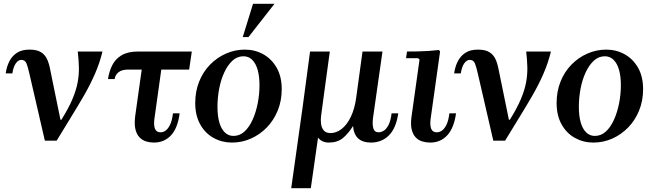

<svg xmlns="http://www.w3.org/2000/svg" viewBox="-20 -740 3442 1010"><path d="M519 -469Q505 -410 479.5 -351.5Q454 -293 420 -234.5Q386 -176 349.5 -117Q313 -58 278 0H216L298 -110H303Q341 -171 361 -218.5Q381 -266 388.5 -307Q396 -348 395 -387Q394 -426 389 -469ZM135 -479Q174 -479 195.5 -465.5Q217 -452 227.5 -429Q238 -406 243 -379L298 -110L216 0L135 -351Q127 -387 119.5 -406Q112 -425 92 -425Q76 -425 63 -406.5Q50 -388 45 -354H10Q15 -390 29.5 -418Q44 -446 69.5 -462.5Q95 -479 135 -479Z M975 -374H654Q621 -374 603.5 -360Q586 -346 583 -324H548Q554 -364 570.5 -397Q587 -430 620 -449.5Q653 -469 707 -469H989ZM831 -392 792 -113Q788 -80 795.5 -62Q803 -44 825 -44Q838 -44 850.5 -52.5Q863 -61 874 -82.5Q885 -104 890 -144H925Q915 -66 879.5 -28Q844 10 789 10Q768 10 748.5 4Q729 -2 714 -17.5Q699 -33 692.5 -59.5Q686 -86 691 -128L728 -392Z M1268 -479Q1321 -479 1365 -454.5Q1409 -430 1435.5 -383.5Q1462 -337 1462 -271Q1462 -210 1441 -158.5Q1420 -107 1383.5 -69.5Q1347 -32 1300 -11Q1253 10 1200 10Q1148 10 1103.5 -14.5Q1059 -39 1033 -86Q1007 -133 1007 -198Q1007 -259 1027.5 -310.5Q1048 -362 1084.5 -399.5Q1121 -437 1168.5 -458Q1216 -479 1268 -479ZM1208 -25Q1241 -25 1266 -48Q1291 -71 1308.5 -109.5Q1326 -148 1335.5 -195.5Q1345 -243 1345 -292Q1345 -338 1335.5 -372Q1326 -406 1307 -425Q1288 -444 1261 -444Q1228 -444 1203 -421Q1178 -398 1160 -359.5Q1142 -321 1133 -273.5Q1124 -226 1124 -178Q1124 -131 1133.5 -97Q1143 -63 1162 -44Q1181 -25 1208 -25ZM1424 -720 1287 -545H1257L1311 -720Z M2040 -144H2075Q2064 -66 2026 -28Q1988 10 1931 10Q1889 10 1865 -11Q1841 -32 1837 -77Q1812 -37 1783.5 -13.5Q1755 10 1709 10Q1692 10 1677.5 3.5Q1663 -3 1653 -16L1615 250H1512L1572 -177L1611 -469H1715L1684 -242L1669 -130Q1666 -108 1669 -87.5Q1672 -67 1683.5 -53.5Q1695 -40 1719 -40Q1749 -40 1777 -61.5Q1805 -83 1825.5 -125.5Q1846 -168 1854 -228L1887 -469H1992L1942 -118Q1938 -85 1944 -64.5Q1950 -44 1972 -44Q1984 -44 1998 -52Q2012 -60 2023.5 -82Q2035 -104 2040 -144Z M2344 -144H2379Q2368 -66 2332.5 -28Q2297 10 2243 10Q2222 10 2201.5 4Q2181 -2 2166.5 -17.5Q2152 -33 2145.5 -59.5Q2139 -86 2145 -128L2187 -427L2179 -434H2116L2121 -469Q2147 -469 2176.5 -469.5Q2206 -470 2235 -472Q2264 -474 2289 -477L2295 -469L2245 -113Q2241 -80 2248.5 -62Q2256 -44 2278 -44Q2291 -44 2304 -52.5Q2317 -61 2328 -82.5Q2339 -104 2344 -144Z M2878 -469Q2864 -410 2838.5 -351.5Q2813 -293 2779 -234.5Q2745 -176 2708.5 -117Q2672 -58 2637 0H2575L2657 -110H2662Q2700 -171 2720 -218.5Q2740 -266 2747.5 -307Q2755 -348 2754 -387Q2753 -426 2748 -469ZM2494 -479Q2533 -479 2554.5 -465.5Q2576 -452 2586.5 -429Q2597 -406 2602 -379L2657 -110L2575 0L2494 -351Q2486 -387 2478.5 -406Q2471 -425 2451 -425Q2435 -425 2422 -406.5Q2409 -388 2404 -354H2369Q2374 -390 2388.5 -418Q2403 -446 2428.5 -462.5Q2454 -479 2494 -479Z M3169 -479Q3222 -479 3266 -454.5Q3310 -430 3336.5 -383.5Q3363 -337 3363 -271Q3363 -210 3342 -158.5Q3321 -107 3284.5 -69.5Q3248 -32 3201 -11Q3154 10 3101 10Q3049 10 3004.5 -14.5Q2960 -39 2934 -86Q2908 -133 2908 -198Q2908 -259 2928.5 -310.5Q2949 -362 2985.5 -399.5Q3022 -437 3069.5 -458Q3117 -479 3169 -479ZM3109 -25Q3142 -25 3167 -48Q3192 -71 3209.5 -109.5Q3227 -148 3236.5 -195.5Q3246 -243 3246 -292Q3246 -338 3236.5 -372Q3227 -406 3208 -425Q3189 -444 3162 -444Q3129 -444 3104 -421Q3079 -398 3061 -359.5Q3043 -321 3034 -273.5Q3025 -226 3025 -178Q3025 -131 3034.5 -97Q3044 -63 3063 -44Q3082 -25 3109 -25Z"/></svg>

Font: Brygada 1918 SemiBold
Style: Italic
Weight: 600
Italic angle: -8°
Designer: Mateusz Machalski | Borys Kosmynka | Przemek Hoffer
Foundry: NIEPODLEGLA 2018
Version: Version 3.006